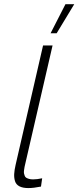

<svg xmlns="http://www.w3.org/2000/svg" viewBox="-20 -912 383 938"><path d="M227.1 -749.5 299.8 -891.6H342.8L256.8 -749.5ZM118.2 6.8Q91.3 6.8 75 -1.7Q58.6 -10.3 53.5 -26.6Q48.3 -43 49.3 -61.8Q50.3 -80.6 56.2 -106.4L190.4 -689.9H236.8L104 -114.3Q101.1 -102.1 99.9 -96.2Q98.6 -90.3 97.4 -80.3Q96.2 -70.3 97.2 -65.2Q98.1 -60.1 100.6 -53.5Q103 -46.9 108.2 -43.7Q113.3 -40.5 121.6 -38.1Q129.9 -35.6 141.6 -35.6Q160.6 -35.6 186 -41L180.2 -0.5Q144.5 6.8 118.2 6.8Z"/></svg>

Font: HK Grotesk Light Legacy Italic
Style: Regular
Weight: 300
Italic angle: -13°
Designer: Alfredo Marco Pradil
Foundry: Hanken Design Co.
Version: Version 2.022;PS 002.022;hotconv 1.0.88;makeotf.lib2.5.64775